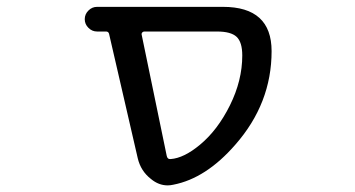

<svg xmlns="http://www.w3.org/2000/svg" viewBox="-20 -567 1040 563"><path d="M403.3 -474.6Q399.4 -474.6 397 -471.7Q394.5 -468.8 395.5 -464.8L468.8 -110.4Q470.7 -99.6 480.5 -100.6Q519.5 -103.5 566.4 -142.6Q618.2 -185.5 654.3 -258.3Q690.4 -331.1 690.4 -404.3Q690.4 -443.4 673.8 -459Q657.2 -474.6 616.2 -474.6ZM776.4 -417Q776.4 -263.7 669.9 -142.6Q584 -43.9 488.3 -25.4Q479.5 -23.4 471.7 -23.4Q445.3 -23.4 422.9 -42Q392.6 -65.4 383.8 -103.5L299.8 -467.8Q297.9 -474.6 291 -474.6H264.6Q250 -474.6 239.3 -485.4Q228.5 -496.1 228.5 -510.7Q228.5 -525.4 239.3 -536.1Q250 -546.9 264.6 -546.9H633.8Q776.4 -546.9 776.4 -417Z"/></svg>

Font: Rounded-X Mgen+ 2m regular
Style: Regular
Weight: 400
Designer: [Source Han Sans]
Ryoko NISHIZUKA  (kana & ideographs); Paul D. Hunt (Latin, Greek & Cyrillic); Wenlong ZHANG  (bopomofo
Version: Version 1.059.20150602